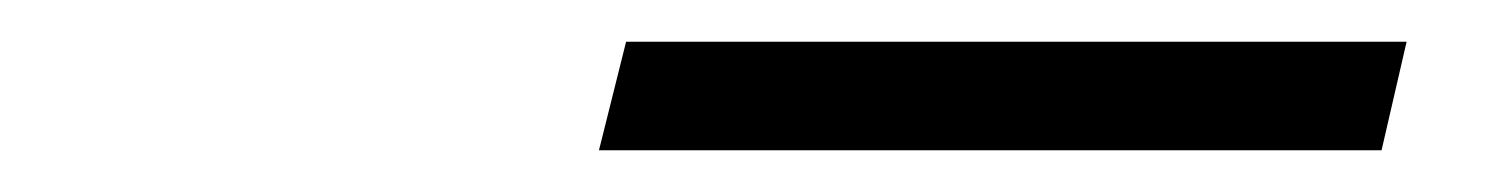

<svg xmlns="http://www.w3.org/2000/svg" viewBox="-20 -814 713 92"><path d="M642 -742H267L280 -794H654Z"/></svg>

Font: TypoPRO Sinkin Sans
Style: 300 Light Italic
Weight: 300
Italic angle: -112°
Designer: Keith Bates
Foundry: K-Type
Version: Sinkin Sans (version 1.0)  by Keith Bates   •   © 2014   www